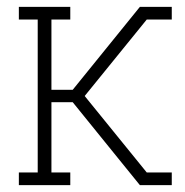

<svg xmlns="http://www.w3.org/2000/svg" viewBox="-20 -540 540 560"><path d="M35 0V-37H90V-483H35V-520H185V-483H130V-278H192L388 -520H481V-483H408L227 -260L408 -37H481V0H388L311 -95L192 -242H130V-37H185V0Z"/></svg>

Font: Iosevka Curly Slab Extralight
Style: Regular
Weight: 200
Monospace: yes
Designer: Belleve Invis
Foundry: Belleve Invis
Version: Version 22.1.2; ttfautohint (v1.8.4)